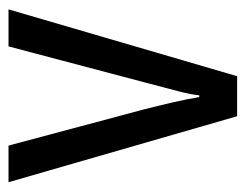

<svg xmlns="http://www.w3.org/2000/svg" viewBox="-83 -494 577 451"><g transform="rotate(-90 205.5 -268.5)"><path d="M158 0 3 -537H89L174 -219Q182 -188 190 -153.5Q198 -119 203 -89H207Q209 -108 217 -139.5Q225 -171 234 -204L322 -537H409L252 0Z"/></g></svg>

Font: Noto Sans Hebrew Condensed
Style: Regular
Weight: 400
Width: 3
Designer: Monotype Design Team
Foundry: Monotype Imaging Inc.
Version: Version 2.004; ttfautohint (v1.8.4.7-5d5b)